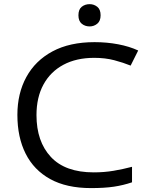

<svg xmlns="http://www.w3.org/2000/svg" viewBox="-20 -914 732 943"><path d="M442.9 -629.9Q355 -629.9 291.5 -595.9Q228 -562 193.6 -499Q159.2 -436 159.2 -348.6Q159.2 -219.2 229.7 -143.3Q300.3 -67.4 440.4 -67.4Q491.7 -67.4 537.8 -75.2Q584 -83 628.4 -94.7V-18.6Q585.4 -3.9 539.3 2.9Q493.2 9.8 427.2 9.8Q307.1 9.8 226.8 -34.4Q146.5 -78.6 106 -159.2Q65.4 -239.7 65.4 -349.6Q65.4 -455.1 109.4 -535.6Q153.3 -616.2 237.8 -661.6Q322.3 -707 444.3 -707Q504.9 -707 560.3 -696.5Q615.7 -686 658.7 -666L621.6 -591.8Q585.9 -606.4 541.3 -618.2Q496.6 -629.9 442.9 -629.9ZM420.4 -893.6Q441.4 -893.6 457.8 -880.6Q474.1 -867.7 474.1 -838.9Q474.1 -811 457.8 -797.6Q441.4 -784.2 420.4 -784.2Q397.5 -784.2 381.3 -797.6Q365.2 -811 365.2 -838.9Q365.2 -867.7 381.3 -880.6Q397.5 -893.6 420.4 -893.6Z"/></svg>

Font: Lunasima
Style: Regular
Weight: 400
Designer: The DocRepair Project, Monotype Design Team
Foundry: Google
Version: Version 2.009